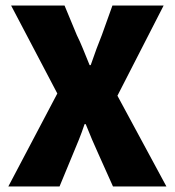

<svg xmlns="http://www.w3.org/2000/svg" viewBox="-20 -670 628 690"><path d="M10 0 186 -334 20 -650H212L256 -544Q267 -522 278 -495Q289 -468 302 -436H306Q317 -468 327 -495Q337 -522 346 -544L384 -650H568L402 -326L578 0H386L334 -116Q322 -142 311 -168Q300 -194 288 -224H284Q274 -194 263.5 -168Q253 -142 242 -116L194 0Z"/></svg>

Font: Assistant ExtraBold
Style: Regular
Weight: 800
Designer: Hebrew By Ben Nathan, Latin by Paul Hunt
Version: Version 3.000